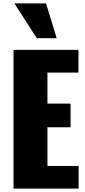

<svg xmlns="http://www.w3.org/2000/svg" viewBox="-20 -1101 499 1121"><path d="M195 -878 64 -1081H249L311 -878ZM59 0V-810H438V-677H257V-496H392V-358H257V-132H439V0Z"/></svg>

Font: Oswald Heavy
Style: Regular
Weight: 400
Designer: Vernon Adams
Foundry: Vernon Adams
Version: Version 4.101